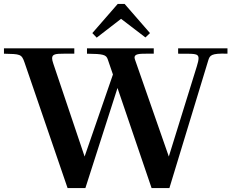

<svg xmlns="http://www.w3.org/2000/svg" viewBox="-56 -949 1168 969"><path d="M488 -649 514 -573 371 -159 213 -628C209 -640 207 -648 207 -655C207 -676 226 -678 266 -678H319V-705H-36V-678C46 -676 53 -677 68 -633L285 0H375L537 -505L709 0H799L995 -644C1003 -669 1008 -681 1092 -678V-705H843V-678C919 -677 946 -682 946 -655C946 -645 943 -632 937 -613L796 -159L625 -649C624 -653 623 -656 623 -659C623 -677 649 -678 681 -678H720V-705H383V-678C466 -677 480 -673 488 -649ZM410 -782 538 -929H573L701 -782L678 -760L555 -854L432 -759Z"/></svg>

Font: Ortica Linear
Style: Bold
Weight: 700
Designer: Benedetta Bovani
Foundry: Collletttivo
Version: Version 2.000;Glyphs 3.1.2 (3151)